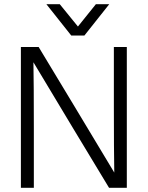

<svg xmlns="http://www.w3.org/2000/svg" viewBox="-20 -899 707 919"><path d="M142 0H80V-674H165L337 -389L527 -73Q525 -177 525 -388V-674H587V0H502L331 -283L140 -601Q142 -493 142 -285ZM384 -729H321L202 -879H266L353 -772L439 -879H503Z"/></svg>

Font: Hind Guntur Light
Style: Regular
Weight: 300
Designer: Manushi Parikh, Hitesh Malaviya
Foundry: Indian Type Foundry
Version: Version 1.002;PS 1.0;hotconv 1.0.86;makeotf.lib2.5.63406; tt